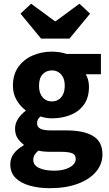

<svg xmlns="http://www.w3.org/2000/svg" viewBox="-20 -780 574 1011"><path d="M241.8 210.9Q184.1 210.9 136.8 197.6Q89.5 184.3 61.8 156.8Q34.2 129.3 34.2 85.2Q34.2 54 52.5 29.2Q70.8 4.4 104.6 -14.7V-18.7Q85.8 -32.2 72.5 -52.4Q59.3 -72.6 59.3 -102.9Q59.3 -130.2 75.3 -154.7Q91.3 -179.3 114.6 -195.9V-199.9Q88.5 -218.2 68.2 -251.9Q48 -285.6 48 -328.6Q48 -388.1 77 -428.2Q106 -468.2 152.9 -488.2Q199.8 -508.1 253.2 -508.1Q274 -508.1 293.7 -505Q313.4 -502 330 -496.1H511.4V-389H431.7Q438.7 -377.9 443.6 -360.6Q448.5 -343.2 448.5 -323.6Q448.5 -266.6 422.4 -229.7Q396.3 -192.9 351.8 -174.9Q307.4 -156.9 253.2 -156.9Q239.6 -156.9 224.6 -159.2Q209.6 -161.5 192.6 -166.6Q184 -158.5 179.7 -150.9Q175.3 -143.3 175.3 -129.7Q175.3 -111.7 192.4 -102.5Q209.4 -93.3 249.6 -93.3H330Q421.5 -93.3 470.5 -63.6Q519.4 -33.9 519.4 32.8Q519.4 84.3 485.4 124.5Q451.4 164.8 389.2 187.8Q326.9 210.9 241.8 210.9ZM253.2 -245.9Q272.5 -245.9 287.7 -255.3Q302.9 -264.6 311.9 -283Q320.9 -301.4 320.9 -328.6Q320.9 -355.1 312 -372.9Q303 -390.7 287.9 -400Q272.7 -409.3 253.2 -409.3Q223.9 -409.3 204.7 -389.1Q185.5 -368.9 185.5 -328.6Q185.5 -301.4 194.5 -283Q203.5 -264.6 218.7 -255.3Q233.8 -245.9 253.2 -245.9ZM265.2 118.7Q298.3 118.7 323.7 110.8Q349.2 102.9 363.9 89Q378.7 75 378.7 57.9Q378.7 34 359.1 26.7Q339.4 19.4 303 19.4H251.6Q226.1 19.4 210.4 17.8Q194.6 16.2 182 13.1Q168.3 24.7 161.7 36.3Q155.2 47.9 155.2 61.7Q155.2 90 185.5 104.3Q215.8 118.7 265.2 118.7ZM196.1 -576.9 88 -708.1 143.9 -760.4 269.1 -668.3H273.1L398.3 -760.4L454.2 -708.1L346 -576.9Z"/></svg>

Font: Source Sans 3 Variable
Style: Regular
Weight: 200
Designer: Paul D. Hunt
Foundry: Adobe Systems Incorporated
Version: Version 3.026